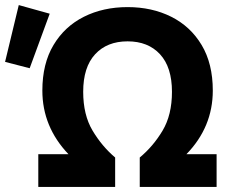

<svg xmlns="http://www.w3.org/2000/svg" viewBox="-23 -737 914 757"><path d="M128 0V-129H247Q144 -237 144 -380Q144 -486 188 -559.5Q232 -633 308 -671Q384 -709 480 -709Q576 -709 652 -671Q728 -633 772 -559.5Q816 -486 816 -380Q816 -236 712 -129H831V0H528V-116Q581 -160 618 -222Q655 -284 655 -375Q655 -472 608 -523Q561 -574 480 -574Q399 -574 352 -523Q305 -472 305 -375Q305 -284 342 -222Q379 -160 431 -116V0ZM94 -468 -3 -493 51 -717 173 -683Z"/></svg>

Font: Ubuntu Sans ExtraBold
Style: Regular
Weight: 800
Designer: Dalton Maag Ltd
Foundry: Dalton Maag Ltd
Version: Version 1.006; ttfautohint (v1.8.4.7-5d5b)